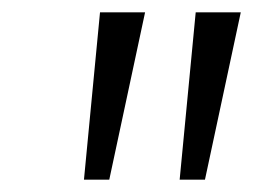

<svg xmlns="http://www.w3.org/2000/svg" viewBox="-20 -725 410 311"><path d="M116 -434 142 -705H215L157 -434ZM271 -434 297 -705H370L312 -434Z"/></svg>

Font: Nunito Sans 12pt ExtraLight 12pt Light
Style: Italic
Weight: 300
Italic angle: -9°
Version: Version 3.101;gftools[0.9.27]